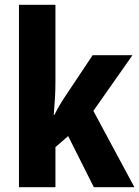

<svg xmlns="http://www.w3.org/2000/svg" viewBox="-20 -780 580 800"><path d="M211 -441Q211 -406 209 -371Q207 -336 204 -302H207Q218 -324 230.5 -345Q243 -366 254 -382L366 -550H532L369 -318L540 0H371L264 -213L211 -167V0H59V-760H211Z"/></svg>

Font: Noto Sans Armenian Condensed ExtraBold
Style: Regular
Weight: 800
Width: 3
Designer: Monotype Design Team
Foundry: Monotype Imaging Inc.
Version: Version 2.008; ttfautohint (v1.8.4.7-5d5b)